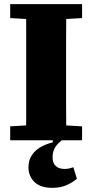

<svg xmlns="http://www.w3.org/2000/svg" viewBox="-20 -675 445 924"><path d="M29 0V-67L166 -75H236L375 -67V0ZM105 0Q106 -50 106 -99.5Q106 -149 106 -199Q106 -249 106 -299V-356Q106 -406 106 -455.5Q106 -505 106 -555Q106 -605 105 -655H299Q299 -606 298.5 -556Q298 -506 298 -456.5Q298 -407 298 -356V-299Q298 -250 298 -199.5Q298 -149 298.5 -99.5Q299 -50 299 0ZM29 -588V-655H375V-588L236 -580H166ZM232 229Q175 229 146 201Q117 173 117 130Q117 97 132.5 73Q148 49 174.5 33.5Q201 18 234 10V-9H291Q261 10 247 31.5Q233 53 233 82Q233 109 248 123.5Q263 138 290 138Q304 138 314 135.5Q324 133 333 130L350 185Q331 202 301.5 215.5Q272 229 232 229Z"/></svg>

Font: Source Serif 4 ExtraBold
Style: Regular
Weight: 800
Designer: Frank Grießhammer
Foundry: Adobe Systems Incorporated
Version: Version 4.004;hotconv 1.0.116;makeotfexe 2.5.65601